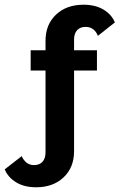

<svg xmlns="http://www.w3.org/2000/svg" viewBox="-51 -613 510 814"><path d="M102 181Q52 181 17.5 160Q-17 139 -31 105L41 49Q49 67 62 77Q75 87 93 87Q116 87 129 73Q142 59 142 33V-314H79V-400H142V-440Q142 -509 186.5 -551Q231 -593 303 -593Q353 -593 387.5 -572.5Q422 -552 436 -518L364 -461Q357 -479 344 -489Q331 -499 312 -499Q289 -499 276 -485Q263 -471 263 -445V-400H360V-314H263V28Q263 97 218.5 139Q174 181 102 181Z"/></svg>

Font: Rokkitt SemiBold
Style: Bold
Weight: 700
Version: Version 3.103